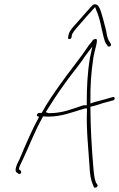

<svg xmlns="http://www.w3.org/2000/svg" viewBox="-20 -838 554 894"><path d="M58 -35 66 -29C69 -27 75 -29 76 -30C83 -40 76 -44 68 -50L70 -60C74 -70 80 -83 88 -99C115 -156 143 -230 177 -289L180 -296L204 -295C266 -295 315 -315 368 -331C368 -331 374 -333 377 -333H385V-325C381 -236 392 -142 397 -61C399 -24 403 1 413 23L417 33C419 37 423 37 429 34C441 27 430 17 427 13C418 -10 417 -33 414 -66C407 -149 401 -249 401 -341C422 -345 440 -352 460 -358L508 -371C515 -371 517 -390 506 -386H505L459 -373C443 -368 426 -365 412 -360L401 -356V-367C400 -434 404 -501 415 -571C422 -612 441 -658 425 -657C423 -657 419 -655 414 -653C412 -652 407 -641 394 -628C352 -564 305 -509 263 -449C232 -406 201 -361 174 -312H162C158 -312 153 -308 152 -304C150 -296 157 -296 162 -294C130 -236 100 -166 74 -104V-103C57 -70 45 -43 58 -35ZM193 -316 232 -377C246 -399 261 -420 276 -441C304 -482 338 -521 365 -560C370 -568 377 -578 384 -587L410 -621L399 -570C387 -498 384 -431 384 -360V-348H369C316 -331 273 -311 208 -311H206ZM297 -662C297 -660 297 -656 303 -656C307 -656 312 -659 313 -664L314 -671V-672C314 -674 316 -679 317 -681C329 -701 336 -706 350 -723C369 -745 392 -772 411 -792L423 -805L428 -791C433 -781 435 -773 440 -759C447 -737 452 -709 457 -688C462 -668 466 -645 475 -633L482 -623C485 -621 485 -621 487 -621C492 -621 496 -624 497 -628C497 -630 497 -633 496 -634L490 -644C479 -659 477 -680 474 -696C465 -728 457 -767 446 -795C441 -807 434 -818 423 -818C419 -818 414 -817 409 -812C397 -798 381 -782 367 -765L338 -732C316 -707 300 -694 297 -663ZM459 -373V-374Z"/></svg>

Font: Stray Cat
Style: ExLtObl
Weight: 200
Version: Version 1.0